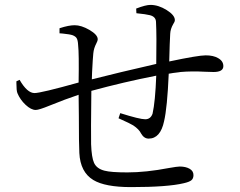

<svg xmlns="http://www.w3.org/2000/svg" viewBox="-20 -766 978 784"><path d="M515 -2Q409 -2 361 -31Q308 -63 304 -141Q302 -177 302 -291Q301 -349 301 -379Q247 -361 183 -335Q139 -317 126 -317Q107 -317 84.5 -338Q62 -359 51 -386Q47 -396 47 -426Q47 -431 47 -434L60 -440Q91 -386 121 -386Q147 -386 301 -429Q303 -547 299 -582Q298 -602 293 -610Q289 -617 277 -622Q266 -626 236 -629Q227 -630 223 -630V-650L224 -651Q261 -663 285 -663Q312 -663 345 -644Q379 -624 379 -606Q379 -599 373 -588Q363 -569 361 -548Q359 -530 356 -471Q355 -452 355 -442Q465 -470 618 -505Q620 -620 617 -677Q616 -698 592 -704Q577 -708 537 -712L536 -731Q575 -746 594 -746Q627 -746 660.5 -725Q694 -704 694 -684Q694 -677 687 -667Q676 -648 675 -628Q673 -596 671 -515Q789 -540 820 -540Q851 -540 870 -529Q892 -517 892 -496Q892 -472 852 -472Q841 -472 818 -473Q762 -476 717 -472Q715 -472 711 -471Q684 -468 669 -465Q663 -326 650 -271Q635 -200 587 -200Q568 -200 556 -221Q548 -238 524 -254Q509 -263 475 -278Q468 -281 464 -283L471 -304Q550 -279 573 -279Q595 -279 603 -302Q614 -351 618 -457Q485 -431 353 -395Q351 -224 352 -177Q354 -123 364 -101Q375 -77 407 -69Q433 -62 500 -62Q576 -62 670 -80Q704 -86 714 -86Q738 -86 754 -77Q770 -68 770 -51Q770 -37 761.5 -30Q753 -23 731 -18Q665 -2 515 -2Z"/></svg>

Font: GenRyuMin TW R
Style: Regular
Weight: 400
Version: Version 1.501;PS 1;hotconv 16.6.51;makeotf.lib2.5.65220